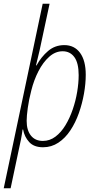

<svg xmlns="http://www.w3.org/2000/svg" viewBox="-55 -780 514 1030"><path d="M-35 230 174 -760H211L157 -508Q147 -464 138 -429H141Q166 -475 203 -506.5Q240 -538 290 -538Q344 -538 374.5 -496.5Q405 -455 405 -379Q405 -331 395.5 -277.5Q386 -224 368 -173Q350 -122 322.5 -80.5Q295 -39 258 -14.5Q221 10 176 10Q127 10 101.5 -18Q76 -46 69 -85H66Q63 -61 57.5 -32Q52 -3 46 22L2 230ZM175 -24Q212 -24 242.5 -47Q273 -70 296 -108Q319 -146 335 -192.5Q351 -239 359 -287Q367 -335 367 -377Q367 -442 344 -473.5Q321 -505 281 -505Q242 -505 209 -475.5Q176 -446 151.5 -398.5Q127 -351 113 -295Q100 -245 94 -201Q88 -157 88 -132Q88 -81 111 -52.5Q134 -24 175 -24Z"/></svg>

Font: Noto Sans Condensed ExtraLight
Style: Italic
Weight: 200
Width: 3
Italic angle: -12°
Designer: Monotype Design Team
Foundry: Monotype Imaging Inc.
Version: Version 2.013; ttfautohint (v1.8.4.7-5d5b)